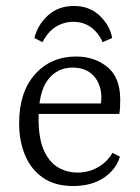

<svg xmlns="http://www.w3.org/2000/svg" viewBox="-20 -612 468 642"><path d="M44 -200Q44 -304 97 -363.5Q150 -423 235 -423Q296 -423 339 -388Q382 -353 382 -279Q382 -270 381.5 -256Q381 -242 379 -231H90V-266H317Q318 -271 318.5 -275Q319 -279 319 -284Q319 -330 293.5 -358Q268 -386 223 -386Q171 -386 140 -345Q109 -304 109 -216Q109 -147 127.5 -107.5Q146 -68 175.5 -51.5Q205 -35 239 -35Q277 -35 308 -53Q339 -71 356 -101L381 -88Q368 -45 327 -17.5Q286 10 224 10Q164 10 124 -17.5Q84 -45 64 -92.5Q44 -140 44 -200ZM227 -592Q280 -592 314 -559Q348 -526 355 -485L323 -471Q309 -503 284 -521Q259 -539 225 -539Q194 -539 167.5 -523Q141 -507 122 -471L95 -485Q106 -529 140.5 -560.5Q175 -592 227 -592Z"/></svg>

Font: Rasa Light
Style: Regular
Weight: 300
Designer: Anna Giedrys (Yrsa+Rasa design), David Brezina (Yrsa art-direction, Rasa art-direction, design)
Foundry: Rosetta Type Foundry
Version: Version 2.004